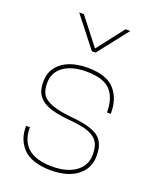

<svg xmlns="http://www.w3.org/2000/svg" viewBox="-146 -864 771 954"><g transform="rotate(20 240.0 -387.0)"><path d="M240.2 -14.2Q318.8 -14.2 364.5 -47.9Q410.2 -81.5 410.2 -140.1Q410.2 -174.3 399.7 -196.5Q389.2 -218.8 365.2 -232.2Q341.3 -245.6 310.3 -252Q279.3 -258.3 230 -262.2Q178.2 -267.6 143.6 -278.3Q108.9 -289.1 89.8 -306.2Q70.8 -323.2 63 -343.8Q55.2 -364.3 55.2 -392.1V-397.9Q55.2 -460.4 104.7 -498.3Q154.3 -536.1 240.2 -536.1Q337.9 -536.1 381.3 -489.5Q424.8 -442.9 424.8 -363.8V-359.9H404.8Q404.8 -436.5 367.7 -476.3Q330.6 -516.1 240.2 -516.1Q163.6 -516.1 119.4 -484.1Q75.2 -452.1 75.2 -395Q75.2 -357.9 89.1 -335.7Q103 -313.5 141.4 -298.8Q179.7 -284.2 250 -277.8Q350.6 -268.6 390.4 -239Q430.2 -209.5 430.2 -143.1V-137.2Q430.2 -72.8 379.4 -33.4Q328.6 5.9 240.2 5.9Q186.5 5.9 147.7 -8.1Q108.9 -22 88.4 -46.1Q67.9 -70.3 58.8 -97.2Q49.8 -124 49.8 -155.8V-160.2H69.8Q69.8 -14.2 240.2 -14.2ZM105 -779.8H129.9L240.2 -638.2L350.1 -779.8H375L250 -620.1H230Z"/></g></svg>

Font: Cooper Hewitt
Style: Thin
Weight: 701
Designer: Village Type and Design LLC
Foundry: Cooper Hewitt Smithsonian Design Museum
Version: 1.000